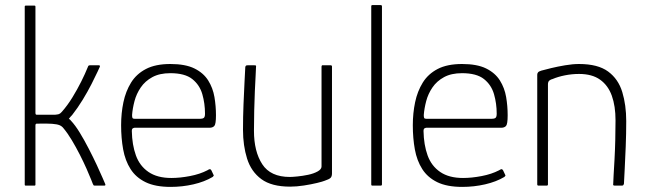

<svg xmlns="http://www.w3.org/2000/svg" viewBox="-20 -728 2544 753"><path d="M77 -4V-702Q77 -706 81 -706H115Q119 -706 119 -702V-284Q119 -282 120 -280Q121 -278 124 -278Q143 -278 160.5 -278Q178 -278 196 -278Q206 -279 211 -280.5Q216 -282 223 -290Q245 -315 264 -346Q283 -377 298.5 -408Q314 -439 324 -464Q326 -470 328 -471Q330 -472 334 -472H367Q370 -472 371.5 -470.5Q373 -469 371 -465Q371 -465 362.5 -446.5Q354 -428 339 -398.5Q324 -369 304.5 -337Q285 -305 263 -277Q259 -273 256 -269.5Q253 -266 250 -262Q252 -261 254.5 -259Q257 -257 258 -255Q275 -237 293 -207.5Q311 -178 328.5 -144Q346 -110 360 -80Q374 -50 382.5 -30Q391 -10 392 -8Q396 0 389 0Q386 0 381 0Q376 0 371 0Q366 0 361 0Q356 0 353 0Q349 0 348 -0.5Q347 -1 344 -7Q344 -7 337.5 -23.5Q331 -40 319.5 -66Q308 -92 293 -121.5Q278 -151 261.5 -178.5Q245 -206 229 -225Q223 -233 213.5 -237Q204 -241 184 -242.5Q164 -244 124 -243Q119 -243 119 -236V-4Q119 0 115 0H81Q77 0 77 -4Z M455 -237Q455 -284 464 -327Q473 -370 494 -404Q515 -438 552.5 -457.5Q590 -477 648 -477Q707 -477 742.5 -459.5Q778 -442 796.5 -412.5Q815 -383 821 -347.5Q827 -312 827 -276Q827 -241 820.5 -234Q814 -227 802 -227H508Q506 -227 501.5 -225Q497 -223 497 -214Q498 -160 513 -118.5Q528 -77 562.5 -53.5Q597 -30 652 -30Q686 -30 725 -37.5Q764 -45 793 -60Q799 -64 802.5 -64.5Q806 -65 809 -60L817 -43Q819 -40 818 -38.5Q817 -37 814 -34Q782 -15 738.5 -5Q695 5 649 5Q589 5 551 -13.5Q513 -32 492 -65Q471 -98 463 -142Q455 -186 455 -237ZM784 -282Q784 -322 773.5 -358.5Q763 -395 734 -418Q705 -441 648 -441Q606 -441 577.5 -425.5Q549 -410 532 -385Q515 -360 507.5 -331.5Q500 -303 498 -277Q498 -269 499.5 -265.5Q501 -262 509 -262H764Q774 -262 779 -265.5Q784 -269 784 -282Z M1118 4Q1045 4 1005 -25.5Q965 -55 949 -106Q933 -157 933 -219Q933 -270 935 -319Q937 -368 939 -407Q941 -446 942 -465Q943 -470 945.5 -471Q948 -472 953 -472H976Q982 -472 983.5 -471Q985 -470 984 -464Q984 -456 982.5 -431Q981 -406 979.5 -370.5Q978 -335 977 -294.5Q976 -254 976 -215Q976 -134 1008.5 -84Q1041 -34 1117 -34Q1126 -34 1146.5 -36Q1167 -38 1188.5 -42.5Q1210 -47 1225.5 -55.5Q1241 -64 1241 -75V-467Q1241 -469 1242 -470.5Q1243 -472 1244 -472H1277Q1279 -472 1280.5 -471Q1282 -470 1282 -467V-48Q1282 -36 1276.5 -30.5Q1271 -25 1253 -19Q1246 -16 1223.5 -10.5Q1201 -5 1172 -0.5Q1143 4 1118 4Z M1436 -5V-703Q1436 -708 1440 -708H1473Q1478 -708 1478 -703V-5Q1478 0 1473 0H1440Q1436 0 1436 -5Z M1599 -237Q1599 -284 1608 -327Q1617 -370 1638 -404Q1659 -438 1696.5 -457.5Q1734 -477 1792 -477Q1851 -477 1886.5 -459.5Q1922 -442 1940.5 -412.5Q1959 -383 1965 -347.5Q1971 -312 1971 -276Q1971 -241 1964.5 -234Q1958 -227 1946 -227H1652Q1650 -227 1645.5 -225Q1641 -223 1641 -214Q1642 -160 1657 -118.5Q1672 -77 1706.5 -53.5Q1741 -30 1796 -30Q1830 -30 1869 -37.5Q1908 -45 1937 -60Q1943 -64 1946.5 -64.5Q1950 -65 1953 -60L1961 -43Q1963 -40 1962 -38.5Q1961 -37 1958 -34Q1926 -15 1882.5 -5Q1839 5 1793 5Q1733 5 1695 -13.5Q1657 -32 1636 -65Q1615 -98 1607 -142Q1599 -186 1599 -237ZM1928 -282Q1928 -322 1917.5 -358.5Q1907 -395 1878 -418Q1849 -441 1792 -441Q1750 -441 1721.5 -425.5Q1693 -410 1676 -385Q1659 -360 1651.5 -331.5Q1644 -303 1642 -277Q1642 -269 1643.5 -265.5Q1645 -262 1653 -262H1908Q1918 -262 1923 -265.5Q1928 -269 1928 -282Z M2092 0Q2087 0 2087 -5Q2087 -112 2087 -220Q2087 -328 2087 -435Q2087 -440 2090 -444Q2093 -448 2103 -451Q2117 -455 2142 -461Q2167 -467 2196.5 -472Q2226 -477 2251 -477Q2325 -477 2365 -447.5Q2405 -418 2420.5 -367Q2436 -316 2436 -253Q2436 -203 2434 -153.5Q2432 -104 2430 -65Q2428 -26 2427 -7Q2425 -2 2423.5 -1Q2422 0 2416 0H2392Q2387 0 2385.5 -1.5Q2384 -3 2385 -8Q2385 -16 2386.5 -41Q2388 -66 2390 -102Q2392 -138 2393 -178.5Q2394 -219 2394 -256Q2394 -312 2379.5 -352.5Q2365 -393 2333.5 -415.5Q2302 -438 2251 -438Q2223 -438 2195.5 -432.5Q2168 -427 2147 -418Q2141 -417 2135 -412.5Q2129 -408 2129 -397Q2129 -333 2129 -267.5Q2129 -202 2129 -136Q2129 -70 2129 -5Q2129 0 2124 0Z"/></svg>

Font: Glory Thin ExtraLight
Style: Regular
Weight: 250
Version: Version 1.011